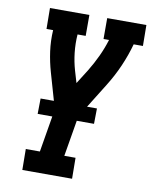

<svg xmlns="http://www.w3.org/2000/svg" viewBox="-83 -797 679 859"><g transform="rotate(10 256.5 -367.5)"><path d="M78 0 77 -95H141L174 -292L128 -452Q115 -497 108.5 -544Q102 -591 105 -640H75L74 -735H253V-640H216Q213 -598 217.5 -557.5Q222 -517 233 -479L249 -425L290 -490Q312 -526 329.5 -563.5Q347 -601 359 -640H334V-735H512L513 -640H471Q457 -589 435 -538.5Q413 -488 383 -440L283 -279L252 -95H303L304 0ZM102 -259 103 -329H359L358 -259Z"/></g></svg>

Font: Iosevka QP
Style: Bold Italic
Weight: 700
Italic angle: -9°
Designer: Belleve Invis
Foundry: Belleve Invis
Version: Version 20.0.0; ttfautohint (v1.8.4)